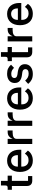

<svg xmlns="http://www.w3.org/2000/svg" viewBox="1653 -2355 714 4060"><g transform="rotate(-90 2010.0 -325.0)"><path d="M222 0Q165 0 136 -29.5Q107 -59 107 -113V-431H26V-520H70Q97 -520 107.5 -532Q118 -544 118 -571V-662H216V-520H325V-431H216V-89H317V0Z M643 12Q587 12 543 -7Q499 -26 468 -61.5Q437 -97 420.5 -147.5Q404 -198 404 -260Q404 -322 420.5 -372.5Q437 -423 468 -458.5Q499 -494 543 -513Q587 -532 643 -532Q700 -532 743.5 -512Q787 -492 816 -456.5Q845 -421 859.5 -374Q874 -327 874 -273V-232H517V-215Q517 -155 552.5 -116.5Q588 -78 654 -78Q702 -78 735 -99Q768 -120 791 -156L855 -93Q826 -45 771 -16.5Q716 12 643 12ZM643 -447Q615 -447 591.5 -437Q568 -427 551.5 -409Q535 -391 526 -366Q517 -341 517 -311V-304H759V-314Q759 -374 728 -410.5Q697 -447 643 -447Z M995 0V-520H1104V-420H1109Q1120 -460 1155 -490Q1190 -520 1252 -520H1281V-415H1238Q1173 -415 1138.5 -394Q1104 -373 1104 -332V0Z M1378 0V-520H1487V-420H1492Q1503 -460 1538 -490Q1573 -520 1635 -520H1664V-415H1621Q1556 -415 1521.5 -394Q1487 -373 1487 -332V0Z M1960 12Q1904 12 1860 -7Q1816 -26 1785 -61.5Q1754 -97 1737.5 -147.5Q1721 -198 1721 -260Q1721 -322 1737.5 -372.5Q1754 -423 1785 -458.5Q1816 -494 1860 -513Q1904 -532 1960 -532Q2017 -532 2060.5 -512Q2104 -492 2133 -456.5Q2162 -421 2176.5 -374Q2191 -327 2191 -273V-232H1834V-215Q1834 -155 1869.5 -116.5Q1905 -78 1971 -78Q2019 -78 2052 -99Q2085 -120 2108 -156L2172 -93Q2143 -45 2088 -16.5Q2033 12 1960 12ZM1960 -447Q1932 -447 1908.5 -437Q1885 -427 1868.5 -409Q1852 -391 1843 -366Q1834 -341 1834 -311V-304H2076V-314Q2076 -374 2045 -410.5Q2014 -447 1960 -447Z M2477 12Q2403 12 2353 -14Q2303 -40 2266 -86L2336 -150Q2365 -115 2400.5 -95.5Q2436 -76 2483 -76Q2531 -76 2554.5 -94.5Q2578 -113 2578 -146Q2578 -171 2561.5 -188.5Q2545 -206 2504 -211L2456 -217Q2376 -227 2330.5 -263.5Q2285 -300 2285 -372Q2285 -410 2299 -439.5Q2313 -469 2338.5 -489.5Q2364 -510 2399.5 -521Q2435 -532 2478 -532Q2548 -532 2592.5 -510Q2637 -488 2672 -449L2605 -385Q2585 -409 2552.5 -426.5Q2520 -444 2478 -444Q2433 -444 2411.5 -426Q2390 -408 2390 -379Q2390 -349 2409 -334Q2428 -319 2470 -312L2518 -306Q2604 -293 2643.5 -255.5Q2683 -218 2683 -155Q2683 -117 2668.5 -86.5Q2654 -56 2627 -34Q2600 -12 2562 0Q2524 12 2477 12Z M2943 0Q2886 0 2857 -29.5Q2828 -59 2828 -113V-431H2747V-520H2791Q2818 -520 2828.5 -532Q2839 -544 2839 -571V-662H2937V-520H3046V-431H2937V-89H3038V0Z M3164 0V-520H3273V-420H3278Q3289 -460 3324 -490Q3359 -520 3421 -520H3450V-415H3407Q3342 -415 3307.5 -394Q3273 -373 3273 -332V0Z M3746 12Q3690 12 3646 -7Q3602 -26 3571 -61.5Q3540 -97 3523.5 -147.5Q3507 -198 3507 -260Q3507 -322 3523.5 -372.5Q3540 -423 3571 -458.5Q3602 -494 3646 -513Q3690 -532 3746 -532Q3803 -532 3846.5 -512Q3890 -492 3919 -456.5Q3948 -421 3962.5 -374Q3977 -327 3977 -273V-232H3620V-215Q3620 -155 3655.5 -116.5Q3691 -78 3757 -78Q3805 -78 3838 -99Q3871 -120 3894 -156L3958 -93Q3929 -45 3874 -16.5Q3819 12 3746 12ZM3746 -447Q3718 -447 3694.5 -437Q3671 -427 3654.5 -409Q3638 -391 3629 -366Q3620 -341 3620 -311V-304H3862V-314Q3862 -374 3831 -410.5Q3800 -447 3746 -447Z"/></g></svg>

Font: IBM Plex Arabic Medium
Style: Regular
Weight: 500
Designer: Mike Abbink, Paul van der Laan, Pieter van Rosmalen, Wael Morcos, Khajak Apelian
Foundry: Bold Monday
Version: Version 1.0